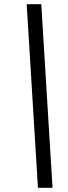

<svg xmlns="http://www.w3.org/2000/svg" viewBox="-20 -780 328 921"><path d="M162 121 108 -760H178L232 121Z"/></svg>

Font: Noto Serif Tamil
Style: Bold Italic
Weight: 700
Italic angle: -12°
Designer: Indian Type Foundry, Tom Grace, and the Monotype Design Team
Foundry: Monotype Imaging Inc.
Version: Version 2.003; ttfautohint (v1.8.4.7-5d5b)